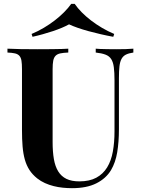

<svg xmlns="http://www.w3.org/2000/svg" viewBox="-20 -960 728 994"><path d="M366.7 -939.9Q381.8 -918 403.3 -896.2Q424.8 -874.5 451.2 -854.2Q477.5 -834 508.1 -815.9Q538.6 -797.9 571.3 -784.2L566.4 -769.5Q533.7 -775.4 501 -783Q468.3 -790.5 438 -798.8Q407.7 -807.1 381.8 -816.2Q356 -825.2 337.4 -834Q321.8 -825.2 300.3 -816.2Q278.8 -807.1 253.9 -798.8Q229 -790.5 202.1 -783Q175.3 -775.4 148.4 -769.5L143.6 -784.2Q176.3 -797.9 206.3 -815.7Q236.3 -833.5 262.7 -853.8Q289.1 -874 311 -896Q333 -918 348.6 -939.9ZM670.4 -688Q646.5 -684.6 631.8 -677.2Q617.2 -669.9 609.1 -655Q601.1 -640.1 598.4 -616.2Q595.7 -592.3 595.7 -556.2V-291Q595.7 -225.6 586.9 -172.1Q578.1 -118.7 554.7 -79.1Q528.8 -36.1 479 -11Q429.2 14.2 352.5 14.2Q329.1 14.2 304.9 11.7Q280.8 9.3 257.6 3.4Q234.4 -2.4 212.6 -12.2Q190.9 -22 172.4 -36.6Q147.9 -56.2 132.6 -79.8Q117.2 -103.5 108.6 -133.8Q100.1 -164.1 96.9 -201.9Q93.8 -239.7 93.8 -288.1V-602.1Q93.8 -629.4 91.1 -645.8Q88.4 -662.1 80.3 -671.1Q72.3 -680.2 57.4 -683.6Q42.5 -687 18.6 -688V-708Q44.4 -706.5 86.4 -705.8Q128.4 -705.1 175.3 -705.1Q197.8 -705.1 220.2 -705.3Q242.7 -705.6 263.2 -705.8Q283.7 -706.1 301.5 -706.5Q319.3 -707 333.5 -708V-688Q308.1 -687 292.2 -683.6Q276.4 -680.2 267.6 -671.1Q258.8 -662.1 255.6 -645.8Q252.4 -629.4 252.4 -602.1V-224.6Q252.4 -174.3 259 -136.2Q265.6 -98.1 281.5 -72.5Q297.4 -46.9 324 -33.9Q350.6 -21 390.6 -21Q443.4 -21 478.5 -40Q513.7 -59.1 534.7 -93.5Q555.7 -127.9 564.2 -175.3Q572.8 -222.7 572.8 -279.8V-543.9Q572.8 -585 569.3 -611.6Q565.9 -638.2 555.7 -654.1Q545.4 -669.9 526.1 -677.2Q506.8 -684.6 475.6 -688V-708Q485.4 -707 498.3 -706.5Q511.2 -706.1 525.9 -705.8Q540.5 -705.6 555.4 -705.3Q570.3 -705.1 583.5 -705.1Q607.4 -705.1 631.1 -705.8Q654.8 -706.5 670.4 -708Z"/></svg>

Font: SVN-Playfair Display
Style: Bold
Weight: 700
Designer: Claus Eggers Sørensen
Foundry: Claus Eggers Sørensen
Version: Version 1.004;PS 001.004;hotconv 1.0.70;makeotf.lib2.5.58329